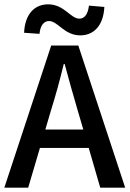

<svg xmlns="http://www.w3.org/2000/svg" viewBox="-21 -865 597 885"><path d="M205 -768C246 -768 275 -702 349 -702C412 -702 456 -748 460 -833L389 -839C384 -798 368 -779 345 -779C304 -779 275 -845 201 -845C138 -845 94 -800 90 -714L161 -709C165 -749 182 -768 205 -768ZM441 0H556L340 -655H215L-1 0H109L163 -183H388ZM188 -268 213 -353C235 -423 255 -496 273 -570H277C297 -497 317 -423 338 -353L363 -268Z"/></svg>

Font: Cambridge Sans Medium
Style: Regular
Weight: 500
Version: Version 2.020;PS 002.020;hotconv 1.0.88;makeotf.lib2.5.64775